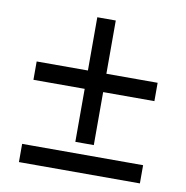

<svg xmlns="http://www.w3.org/2000/svg" viewBox="-71 -666 713 735"><g transform="rotate(10 286.0 -299.0)"><path d="M49.8 0V-70.8H520V0ZM320.8 -391.1H520V-319.8H320.8V-113.8H249V-319.8H49.8V-391.1H249V-598.1H320.8Z"/></g></svg>

Font: NotoSans
Style: Regular
Weight: 400
Designer: Monotype Design team
Foundry: Monotype Imaging Inc.
Version: Version 1.04; ttfautohint (v1.4.1)